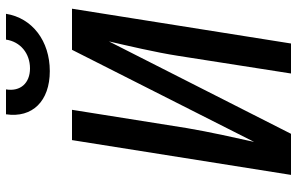

<svg xmlns="http://www.w3.org/2000/svg" viewBox="-195 -795 990 640"><g transform="rotate(-90 300.0 -475.0)"><path d="M383 -804C483 -804 560 -862 574 -950H488C481 -902 442 -870 392 -870C343 -870 314 -902 322 -950H239C226 -862 283 -804 383 -804ZM37 0H174L482 -607C469 -551 445 -449 434 -377L375 0H475L591 -730H454L147 -123C159 -177 181 -275 193 -347L254 -730H153Z"/></g></svg>

Font: JetBrains Mono SemiBold
Style: Italic
Weight: 472
Italic angle: -9°
Monospace: yes
Designer: Philipp Nurullin, Konstantin Bulenkov
Foundry: JetBrains
Version: Version 2.305